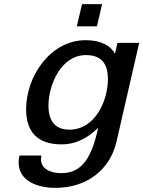

<svg xmlns="http://www.w3.org/2000/svg" viewBox="-20 -707 692 927"><path d="M448 -580 473 -687H376L351 -580ZM106 -179C106 -71 161 -10 277 -10C358 -10 412 -50 454 -90C422 57 375 129 276 129C222 129 178 107 178 63C178 57 179 51 180 44H74C71 56 70 66 70 77C70 165 157 200 248 200C398 200 510 114 542 -21L652 -500H547L535 -447C516 -485 469 -513 394 -513C222 -513 106 -337 106 -179ZM214 -197C214 -296 274 -441 395 -441C471 -441 501 -398 501 -325C501 -223 441 -81 315 -81C243 -81 214 -127 214 -197Z"/></svg>

Font: Perun Medium Italic
Style: Regular
Weight: 500
Italic angle: -12°
Foundry: Copyright (c) Stefan Peev, Context Ltd, 2016
Version: Version 1.026